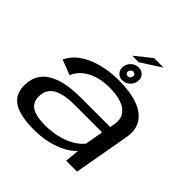

<svg xmlns="http://www.w3.org/2000/svg" viewBox="-217 -1028 1212 1212"><g transform="rotate(45 389.0 -422.0)"><path d="M260.5 6Q320.5 6 369.5 -4.2Q418.5 -14.5 455.8 -30.5Q493 -46.5 517.8 -64.2Q542.5 -82 554 -98.5L544.5 0H642L708 -372Q721.5 -447.5 690.5 -496.5Q659.5 -545.5 590.8 -570Q522 -594.5 420.5 -594.5Q362.5 -594.5 309.2 -584.5Q256 -574.5 210.2 -555Q164.5 -535.5 130.2 -506Q96 -476.5 77 -436L177.5 -397Q195.5 -438.5 229.8 -466Q264 -493.5 310.5 -507Q357 -520.5 411.5 -520.5Q475.5 -520.5 519.8 -505Q564 -489.5 584.5 -458.2Q605 -427 597 -380L591 -347H324Q285 -347 243 -342.5Q201 -338 162.5 -326.2Q124 -314.5 92.8 -293.8Q61.5 -273 42.8 -240.8Q24 -208.5 21.5 -163Q18 -98.5 46.5 -61.8Q75 -25 130 -9.5Q185 6 260.5 6ZM292.5 -63.5Q244.5 -63.5 208.2 -73Q172 -82.5 152.8 -106Q133.5 -129.5 135.5 -172Q137.5 -207.5 154.5 -230Q171.5 -252.5 199 -264.8Q226.5 -277 260 -282Q293.5 -287 329 -287H578.5L557.5 -166Q539.5 -140.5 502.2 -117Q465 -93.5 411.8 -78.5Q358.5 -63.5 292.5 -63.5ZM436 -609Q454.5 -609 470.5 -618Q486.5 -627 497 -641.8Q507.5 -656.5 509.5 -675Q514 -702.5 497.2 -721.2Q480.5 -740 452.5 -740Q434 -740 418.2 -731.5Q402.5 -723 392.2 -708.2Q382 -693.5 379 -675Q375.5 -647 392 -628Q408.5 -609 436 -609ZM442 -651.5Q433 -651.5 427 -658.2Q421 -665 421.5 -675Q423.5 -685 430.8 -691.2Q438 -697.5 447 -697.5Q456.5 -697.5 462.5 -691.2Q468.5 -685 467 -675Q466.5 -665 459 -658.2Q451.5 -651.5 442 -651.5ZM370.5 -763.5H429.5L564 -850.5H479Z"/></g></svg>

Font: Anybody Expanded
Style: Italic
Weight: 400
Width: 7
Italic angle: -10°
Version: Version 1.113;gftools[0.9.25]